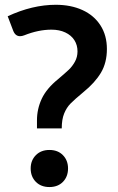

<svg xmlns="http://www.w3.org/2000/svg" viewBox="-20 -756 486 791"><path d="M132.3 -227.1V-260.3Q132.3 -307.1 152.1 -349.4Q171.9 -391.6 219.7 -430.2Q249.5 -455.6 263.7 -469Q277.8 -482.4 288.6 -501.7Q299.3 -521 299.3 -544.4Q299.3 -570.3 286.4 -590.6Q273.4 -610.8 249 -622.3Q224.6 -633.8 191.9 -633.8Q138.2 -633.8 79.6 -610.4Q70.8 -606.9 62.5 -606.9Q43 -606.9 34.2 -629.9L11.7 -689Q113.3 -736.3 210 -736.3Q272 -736.3 319.6 -714.6Q367.2 -692.9 393.8 -651.6Q420.4 -610.4 420.4 -554.2Q420.4 -497.6 395.8 -456.3Q371.1 -415 324.2 -377Q287.1 -346.2 270.8 -329.6Q254.4 -313 244.4 -288.6Q234.4 -264.2 234.4 -227.1ZM106.4 -62Q106.4 -95.2 127.7 -116.7Q148.9 -138.2 183.6 -138.2Q218.3 -138.2 239.3 -116.7Q260.3 -95.2 260.3 -62Q260.3 -28.3 239.3 -6.8Q218.3 14.6 183.6 14.6Q148.9 14.6 127.7 -6.8Q106.4 -28.3 106.4 -62Z"/></svg>

Font: Lycee Sans SemiBold
Style: Regular
Weight: 600
Designer: Justin Alvin
Foundry: Alkove Design
Version: Version 1.030